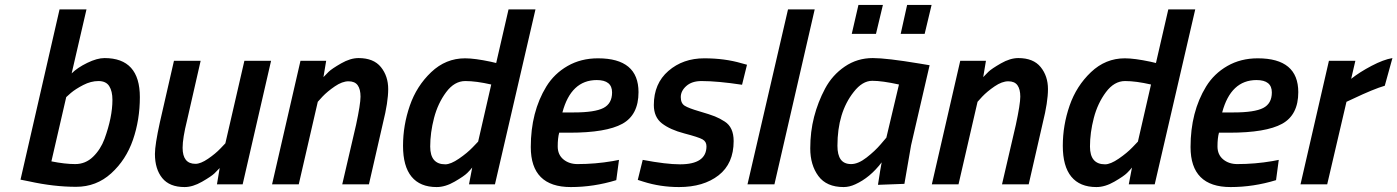

<svg xmlns="http://www.w3.org/2000/svg" viewBox="-20 -746 5655 777"><path d="M403 -511Q546 -511 546 -353Q546 -261 518 -180Q490 -99 430 -44.5Q370 10 288 10Q198 10 98 -12L63 -19L221 -708H330L270 -449Q293 -472 333 -491.5Q373 -511 403 -511ZM188 -93Q243 -82 284.5 -82Q326 -82 356.5 -111.5Q387 -141 403 -184Q435 -272 435 -342Q435 -377 422 -397.5Q409 -418 378.5 -418Q348 -418 317 -402Q286 -386 267 -370L248 -353Z M727 11Q666 11 636.5 -25.5Q607 -62 607 -123Q607 -160 627 -251L684 -500H792L737 -259Q719 -187 719 -148Q719 -83 771 -83Q792 -83 822 -103.5Q852 -124 872 -145L892 -166L969 -500H1077L962 0H858L869 -66Q861 -57 848 -44.5Q835 -32 797.5 -10.5Q760 11 727 11Z M1431 -511Q1492 -511 1521.5 -474.5Q1551 -438 1551 -385.5Q1551 -333 1530 -249L1473 0H1365L1421 -241Q1439 -325 1439 -355Q1439 -385 1427.5 -401Q1416 -417 1390.5 -417Q1365 -417 1335 -396.5Q1305 -376 1285 -355L1266 -334L1189 0H1081L1196 -500H1300L1289 -434Q1297 -443 1310 -455.5Q1323 -468 1360.5 -489.5Q1398 -511 1431 -511Z M1747 11Q1680 11 1645.5 -31Q1611 -73 1611 -156Q1611 -239 1638.5 -318.5Q1666 -398 1725 -454Q1784 -510 1862 -510Q1901 -510 1967 -496L1988 -491L2038 -708H2147L1983 0H1878L1891 -68Q1884 -59 1871 -46Q1858 -33 1820 -11Q1782 11 1747 11ZM1968 -404Q1907 -418 1863 -418Q1819 -418 1785.5 -373Q1752 -328 1736.5 -268.5Q1721 -209 1721 -153Q1721 -81 1782 -81Q1804 -81 1837.5 -104Q1871 -127 1893 -150L1915 -173Z M2317 -82Q2389 -82 2459 -94L2485 -99L2474 -17Q2383 11 2290 11Q2128 11 2128 -151Q2128 -293 2191 -396Q2223 -448 2277 -479Q2331 -510 2400 -510Q2564 -510 2564 -373Q2564 -281 2498.5 -245Q2433 -209 2285 -209H2243Q2237 -187 2237 -153.5Q2237 -120 2260 -101Q2283 -82 2317 -82ZM2303 -291Q2387 -291 2422 -309Q2457 -327 2457 -372Q2457 -422 2395 -422Q2291 -422 2256 -291Z M2819 -418Q2780 -418 2757.5 -398Q2735 -378 2735 -353Q2735 -328 2751 -318Q2767 -308 2810 -295.5Q2853 -283 2873 -275Q2893 -267 2913 -254Q2949 -231 2949 -175Q2949 -84 2888 -36.5Q2827 11 2728 11Q2652 11 2583 -11L2561 -18L2581 -99Q2676 -81 2732 -81Q2839 -81 2839 -154Q2839 -173 2823 -182Q2807 -191 2749.5 -206Q2692 -221 2659 -246.5Q2626 -272 2626 -321Q2626 -408 2685 -459Q2744 -510 2830 -510Q2913 -510 2981 -490L3003 -484L2983 -403Q2884 -418 2819 -418Z M3005 0 3169 -708H3277L3114 0Z M3427 -609 3454 -726H3553L3525 -609ZM3625 -609 3651 -726H3750L3722 -609ZM3394 11Q3325 11 3292 -33.5Q3259 -78 3259 -145.5Q3259 -213 3274.5 -273Q3290 -333 3319 -387.5Q3348 -442 3398.5 -476.5Q3449 -511 3512 -511Q3568 -511 3700 -489L3742 -482L3667 -158L3640 -2L3533 2Q3544 -70 3548 -89Q3501 -27 3441 0Q3417 11 3394 11ZM3618 -404Q3550 -419 3510 -419Q3470 -419 3435 -374Q3369 -291 3369 -156Q3369 -119 3382.5 -100.5Q3396 -82 3424.5 -82Q3453 -82 3487 -108.5Q3521 -135 3544 -162L3567 -189Z M4101 -511Q4162 -511 4191.5 -474.5Q4221 -438 4221 -385.5Q4221 -333 4200 -249L4143 0H4035L4091 -241Q4109 -325 4109 -355Q4109 -385 4097.5 -401Q4086 -417 4060.5 -417Q4035 -417 4005 -396.5Q3975 -376 3955 -355L3936 -334L3859 0H3751L3866 -500H3970L3959 -434Q3967 -443 3980 -455.5Q3993 -468 4030.5 -489.5Q4068 -511 4101 -511Z M4417 11Q4350 11 4315.5 -31Q4281 -73 4281 -156Q4281 -239 4308.5 -318.5Q4336 -398 4395 -454Q4454 -510 4532 -510Q4571 -510 4637 -496L4658 -491L4708 -708H4817L4653 0H4548L4561 -68Q4554 -59 4541 -46Q4528 -33 4490 -11Q4452 11 4417 11ZM4638 -404Q4577 -418 4533 -418Q4489 -418 4455.5 -373Q4422 -328 4406.5 -268.5Q4391 -209 4391 -153Q4391 -81 4452 -81Q4474 -81 4507.5 -104Q4541 -127 4563 -150L4585 -173Z M4987 -82Q5059 -82 5129 -94L5155 -99L5144 -17Q5053 11 4960 11Q4798 11 4798 -151Q4798 -293 4861 -396Q4893 -448 4947 -479Q5001 -510 5070 -510Q5234 -510 5234 -373Q5234 -281 5168.5 -245Q5103 -209 4955 -209H4913Q4907 -187 4907 -153.5Q4907 -120 4930 -101Q4953 -82 4987 -82ZM4973 -291Q5057 -291 5092 -309Q5127 -327 5127 -372Q5127 -422 5065 -422Q4961 -422 4926 -291Z M5243 0 5358 -500H5465L5448 -427Q5482 -454 5530.5 -479.5Q5579 -505 5615 -511L5584 -399Q5539 -386 5455 -346L5429 -334L5351 0Z"/></svg>

Font: Titillium Web SemiBold
Style: Italic
Weight: 600
Italic angle: -13°
Version: Version 1.002;PS 57.000;hotconv 1.0.70;makeotf.lib2.5.55311